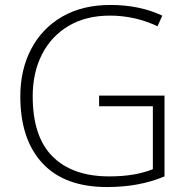

<svg xmlns="http://www.w3.org/2000/svg" viewBox="-20 -745 763 775"><path d="M380 -359H644V-33Q543 10 412 10Q241 10 151.5 -86Q62 -182 62 -356Q62 -463 105.5 -546.5Q149 -630 230.5 -677.5Q312 -725 426 -725Q543 -725 635 -682L616 -639Q569 -661 521 -671.5Q473 -682 424 -682Q327 -682 257 -640.5Q187 -599 149.5 -525.5Q112 -452 112 -356Q112 -193 192.5 -113Q273 -33 421 -33Q475 -33 518.5 -40.5Q562 -48 597 -62V-316H380Z"/></svg>

Font: Noto Sans Thaana ExtraLight
Style: Regular
Weight: 200
Designer: David Williams
Foundry: Google Inc.
Version: Version 3.001; ttfautohint (v1.8.4.7-5d5b)